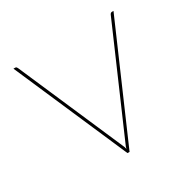

<svg xmlns="http://www.w3.org/2000/svg" viewBox="-117 -607 723 723"><g transform="rotate(-30 244.5 -245.0)"><path d="M462 -490 249 0H240L27 -490H34Q38 -490 40 -487.8Q42 -485.5 43 -483L238 -34Q240.5 -29.5 242 -24.8Q243.5 -20 244.5 -15.5Q245.5 -20 247 -24.8Q248.5 -29.5 251 -34L446 -483Q449.5 -490 455 -490Z"/></g></svg>

Font: Lato 2
Style: Regular
Weight: 100
Designer: Lukasz Dziedzic with Adam Twardoch and Botio Nikoltchev
Foundry: tyPoland Lukasz Dziedzic
Version: Version 2.015; 2015-08-06; http://www.latofonts.com/